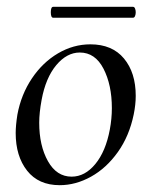

<svg xmlns="http://www.w3.org/2000/svg" viewBox="-20 -529 441 563"><path d="M372 -193Q359 -130 325.5 -83Q292 -36 247 -11Q202 14 155 14Q93 14 59.5 -28.5Q26 -71 26 -139Q26 -161 31 -193Q42 -252 73.5 -299Q105 -346 150 -372.5Q195 -399 245 -399Q309 -399 343.5 -357.5Q378 -316 378 -248Q378 -222 372 -193ZM95 -169Q95 -102 120.5 -56.5Q146 -11 190 -11Q229 -11 259.5 -48Q290 -85 302 -149Q308 -181 308 -212Q308 -280 283.5 -327.5Q259 -375 214 -375Q176 -375 145 -338Q114 -301 102 -236Q95 -198 95 -169ZM376 -504Q378 -499 378 -493Q378 -487 376 -482Q374 -477 370 -477H136Q129 -477 129 -493Q129 -509 136 -509H370Q374 -509 376 -504Z"/></svg>

Font: CormorantInfant-MediumItalic
Style: Italic
Weight: 500
Italic angle: -10°
Designer: Christian Thalmann (Catharsis Fonts)
Foundry: Catharsis Fonts
Version: Version 3.303